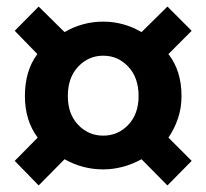

<svg xmlns="http://www.w3.org/2000/svg" viewBox="-20 -666 629 586"><path d="M98 -100 25 -175 95 -246Q56 -298 56 -373Q56 -450 94 -501L25 -572L98 -646L177 -568Q232 -600 295 -600Q357 -600 412 -568L491 -646L565 -572L494 -501Q534 -450 534 -373Q534 -336 523 -304Q512 -272 494 -246L565 -175L491 -100L412 -180Q355 -149 295 -149Q232 -149 177 -180ZM295 -252Q340 -252 371.5 -285Q403 -318 403 -373Q403 -429 371.5 -462.5Q340 -496 295 -496Q250 -496 218.5 -462.5Q187 -429 187 -373Q187 -318 218.5 -285Q250 -252 295 -252Z"/></svg>

Font: Source Han Sans CN Bold
Style: Bold
Weight: 700
Designer: Ryoko NISHIZUKA 西塚涼子 (kana & ideographs); Paul D. Hunt (Latin, Greek & Cyrillic); Wenlong ZHANG 张文龙 (bopomofo); Sandoll 
Foundry: Adobe Systems Incorporated
Version: Version 1.00;May 30, 2023;FontCreator 11.5.0.2422 32-bit